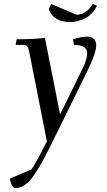

<svg xmlns="http://www.w3.org/2000/svg" viewBox="-20 -635 534 958"><path d="M29.8 255.9 137.2 210Q155.8 186 213.9 69.8L127 -371.1Q122.1 -396 116 -403.6Q109.9 -411.1 88.9 -411.1H58.1L63 -439Q144.5 -439 204.1 -445.8L279.8 -64L391.1 -291Q415 -338.9 415 -369.1Q415 -411.1 349.1 -411.1L344.2 -439Q384.8 -452.1 416 -452.1Q436.5 -452.1 448.2 -441.2Q460 -430.2 460 -408.2Q460 -370.6 415 -278.8L275.9 3.9Q252.4 51.8 236.6 83.5Q220.7 115.2 203.6 147.9Q186.5 180.7 174.6 200.4Q162.6 220.2 149.2 239.7Q135.7 259.3 125.2 269.8Q114.7 280.3 102.8 288.6Q90.8 296.9 79.6 300Q68.4 303.2 55.2 303.2Q46.4 303.2 38.8 287.8Q31.2 272.5 29.8 255.9ZM223.1 -588.9 235.8 -615.2 362.8 -561Q412.6 -564 442.9 -615.2L463.9 -606Q442.9 -564 406 -544.4Q369.1 -524.9 328.1 -524.9Q292 -524.9 263.7 -540.3Q235.4 -555.7 223.1 -588.9Z"/></svg>

Font: Dihjauti
Style: Bold Italic
Weight: 700
Italic angle: -9°
Designer: T. Christopher White
Version: Version 3.0.0